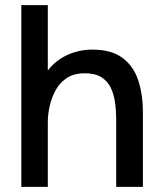

<svg xmlns="http://www.w3.org/2000/svg" viewBox="-20 -727 636 747"><path d="M63 0V-707H166V-453Q187 -480 214.5 -498Q242 -516 274 -525Q306 -534 338 -534Q414 -534 457 -501.5Q500 -469 518 -414Q536 -359 536 -290V0H432V-266Q432 -298 427.5 -329Q423 -360 411 -385.5Q399 -411 374.5 -426.5Q350 -442 309 -442Q270 -442 242.5 -425Q215 -408 198.5 -379.5Q182 -351 174 -317.5Q166 -284 166 -251V0Z"/></svg>

Font: Onest Medium
Style: Regular
Weight: 500
Designer: Dmitri Voloshin, Andrey Kudryavtsev
Foundry: Dmitri Voloshin, Andrey Kudryavtsev
Version: Version 1.000;gftools[0.9.33]